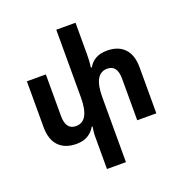

<svg xmlns="http://www.w3.org/2000/svg" viewBox="-170 -907 1227 1294"><g transform="rotate(-20 444.0 -260.5)"><path d="M649 -511Q728 -511 772.5 -465Q817 -419 817 -328V0H680V-298Q680 -396 608 -396Q512 -396 512 -227V239H376V5Q376 -12 378 -29Q380 -46 383 -64H377Q358 -30 324.5 -10Q291 10 243 10Q161 10 116 -36.5Q71 -83 71 -173V-501H207V-203Q207 -104 280 -104Q376 -104 376 -274V-760H514V-529Q514 -484 508 -440H515Q533 -473 565.5 -492Q598 -511 649 -511Z"/></g></svg>

Font: Noto Sans Armenian SemiCondensed
Style: Bold
Weight: 700
Width: 4
Designer: Monotype Design Team
Foundry: Monotype Imaging Inc.
Version: Version 2.008; ttfautohint (v1.8.4.7-5d5b)